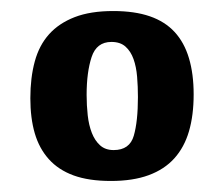

<svg xmlns="http://www.w3.org/2000/svg" viewBox="-20 -750 406 348"><path d="M331 -579Q331 -616 322.5 -644.5Q314 -673 296.5 -692Q279 -711 251.5 -720.5Q224 -730 185 -730Q144 -730 115.5 -719Q87 -708 69 -688Q51 -668 43 -638.5Q35 -609 35 -572Q35 -536 43 -508.5Q51 -481 68.5 -461.5Q86 -442 113.5 -432Q141 -422 181 -422Q221 -422 249.5 -432.5Q278 -443 296 -463Q314 -483 322.5 -512Q331 -541 331 -579ZM137 -578Q137 -619 146 -646.5Q155 -674 182 -674Q198 -674 207.5 -665.5Q217 -657 222 -643Q227 -629 228.5 -611Q230 -593 230 -574Q230 -530 222.5 -504Q215 -478 186 -478Q171 -478 161.5 -486.5Q152 -495 146.5 -509Q141 -523 139 -541Q137 -559 137 -578Z"/></svg>

Font: GradeGX
Style: Regular
Weight: 100
Width: 1
Designer: Adam Twardoch
Foundry: Adam Twardoch
Version: Version 2.002; DEVELOPMENT